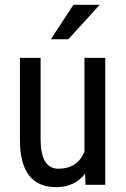

<svg xmlns="http://www.w3.org/2000/svg" viewBox="-20 -769 523 799"><path d="M213.9 9.8Q64 9.8 63 -184.1V-528.3H148.9V-190.4Q148.9 -66.9 223.1 -66.9Q301.8 -66.9 331.5 -137.2V-528.3H418V0H335.9L334 -46.4Q291 9.8 213.9 9.8ZM285.6 -749H395L264.2 -605.5H191.4Z"/></svg>

Font: RobotoCondensed-Regular
Style: Regular
Weight: 400
Designer: Google
Version: Version 2.001201; 2014